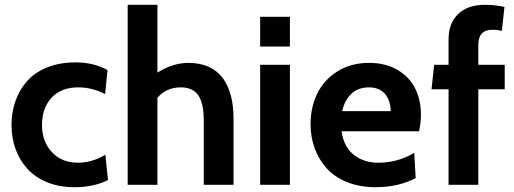

<svg xmlns="http://www.w3.org/2000/svg" viewBox="-20 -770 2141 800"><path d="M290 10Q227 10 176.8 -10.5Q126.5 -31 94.2 -66.5Q62 -102 45 -148.5Q28 -195 28 -249Q28 -303.5 44.8 -350.2Q61.5 -397 93.8 -433Q126 -469 177.5 -489.5Q229 -510 294 -510Q371 -510 428 -478L418 -378Q364 -406 306 -406Q235 -406 195 -363Q155 -320 155 -249Q155 -181 196 -136.5Q237 -92 305 -92Q362.5 -92 419 -125L430 -20Q371.5 10 290 10Z M765 -508Q813.5 -508 850 -491.2Q886.5 -474.5 908.8 -443.8Q931 -413 942 -371.5Q953 -330 953 -278V0H829V-269Q829 -339.5 806.2 -372.8Q783.5 -406 733 -406Q674 -406 636 -363V0H512V-750H636V-467.5Q700.5 -508 765 -508Z M1188 -576H1064V-700H1188ZM1188 0H1064V-500H1188Z M1545 10Q1479 10 1426.5 -11Q1374 -32 1341.2 -68.5Q1308.5 -105 1291.2 -152Q1274 -199 1274 -253Q1274 -322.5 1301.8 -379.8Q1329.5 -437 1385.8 -472.5Q1442 -508 1518 -508Q1587.5 -508 1637.2 -478.2Q1687 -448.5 1710.5 -400.2Q1734 -352 1734 -291Q1734 -261.5 1726 -223H1403Q1413 -157 1454.8 -124.5Q1496.5 -92 1556 -92Q1637 -92 1706 -133L1712 -28Q1640 10 1545 10ZM1406 -307H1608Q1608 -325 1603.2 -341.8Q1598.5 -358.5 1588.5 -373.2Q1578.5 -388 1560.2 -397Q1542 -406 1518 -406Q1472 -406 1443.8 -379Q1415.5 -352 1406 -307Z M1973 0H1849V-398H1778L1789 -500H1849V-606Q1849 -673 1888.8 -711.5Q1928.5 -750 2001 -750Q2042.5 -750 2082 -741L2071 -641Q2054.5 -646 2032 -646Q1973 -646 1973 -584V-500H2083V-398H1973Z"/></svg>

Font: Cabin
Style: Bold
Weight: 700
Designer: Pablo Impallari
Foundry: Pablo Impallari. http://www.impallari.com Igino Marini. http://www.ikern.com
Version: Version 3.001;hotconv 1.0.109;makeotfexe 2.5.65596